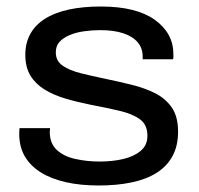

<svg xmlns="http://www.w3.org/2000/svg" viewBox="-20 -558 610 590"><path d="M283.5 12Q226.9 12 181.7 1.7Q136.4 -8.6 104.7 -28.7Q72.9 -48.7 56 -78Q39.1 -107.3 39.1 -146.8Q39.1 -151.3 39.4 -156Q39.6 -160.7 40.1 -164.2H133.9Q133.9 -160.8 133.4 -157.6Q132.9 -154.4 132.9 -151.5Q133.4 -116.8 154.7 -97.1Q175.9 -77.5 211.2 -69.6Q246.6 -61.6 286.5 -61.6Q325.4 -61.6 358.6 -69.4Q391.8 -77.2 412.4 -94.5Q433 -111.8 433 -140.8Q433 -174.6 410.3 -191.2Q387.6 -207.9 348.4 -217.2Q309.2 -226.6 258.6 -236.1Q216.7 -244.5 180.4 -255.3Q144.2 -266.1 116.6 -283.1Q89 -300.2 73.4 -325.8Q57.8 -351.4 57.8 -390Q57.8 -425.5 72.9 -453.2Q87.9 -480.9 117.7 -500Q147.5 -519 190.8 -528.5Q234.1 -538 290.1 -538Q344.9 -538 386.4 -527.6Q427.8 -517.2 455.6 -497.2Q483.5 -477.3 498.1 -451Q512.6 -424.7 512.6 -393.5Q512.6 -388.4 512.9 -384.3Q513.1 -380.2 511.6 -375.8H418.4V-384.1Q418.4 -410.1 403 -428.2Q387.5 -446.3 358.6 -455.8Q329.7 -465.4 288 -465.4Q263.1 -465.4 238.4 -461.9Q213.8 -458.5 194.1 -450.2Q174.5 -441.9 163 -429.5Q151.5 -417 151.5 -397Q151.5 -370.5 172.7 -356.1Q193.8 -341.6 228.2 -333Q262.6 -324.4 303 -316Q344.1 -307.5 384.5 -297.5Q424.9 -287.5 456.8 -271.5Q488.6 -255.4 507.9 -227.6Q527.2 -199.7 527.2 -153.6Q527.2 -109.7 510.1 -78.3Q493 -46.9 461.3 -26.9Q429.5 -6.9 384.5 2.5Q339.4 12 283.5 12Z"/></svg>

Font: Archivo SemiBold SemiExpanded
Style: Regular
Weight: 600
Width: 6
Version: Version 2.001